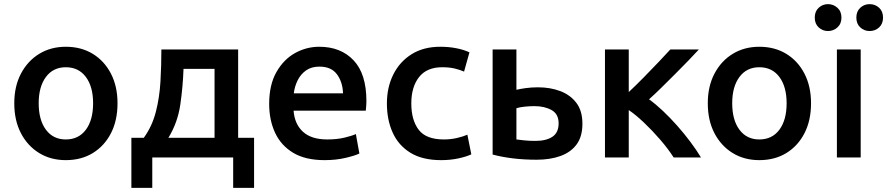

<svg xmlns="http://www.w3.org/2000/svg" viewBox="-20 -761 4288 928"><path d="M298 13Q225 13 169 -21.5Q113 -56 81 -117.5Q49 -179 49 -262Q49 -344 81.5 -405.5Q114 -467 170 -501Q226 -535 298 -535Q372 -535 428 -501Q484 -467 516 -405.5Q548 -344 548 -262Q548 -179 516.5 -117.5Q485 -56 429 -21.5Q373 13 298 13ZM298 -87Q360 -87 395 -134Q430 -181 430 -262Q430 -342 395 -389Q360 -436 298 -436Q237 -436 202 -389Q167 -342 167 -262Q167 -181 202 -134Q237 -87 298 -87Z M615 147V-95H675Q715 -150 733 -219.5Q751 -289 755.5 -366.5Q760 -444 760 -522H1131V-95H1208V147H1107V0H716V147ZM794 -95H1017V-428H867Q864 -342 851.5 -255.5Q839 -169 794 -95Z M1549 13Q1456 13 1397 -22.5Q1338 -58 1309.5 -119.5Q1281 -181 1281 -259Q1281 -351 1316 -412.5Q1351 -474 1406 -504.5Q1461 -535 1523 -535Q1627 -535 1689 -469.5Q1751 -404 1751 -272Q1751 -262 1750 -249Q1749 -236 1748 -226H1399Q1404 -161 1444.5 -124Q1485 -87 1562 -87Q1608 -87 1644 -95.5Q1680 -104 1700 -113L1717 -19Q1697 -9 1650.5 2Q1604 13 1549 13ZM1400 -310H1638Q1636 -365 1608.5 -402Q1581 -439 1524 -439Q1485 -439 1459 -420.5Q1433 -402 1418.5 -372.5Q1404 -343 1400 -310Z M2112 13Q2022 13 1964 -22.5Q1906 -58 1878 -120Q1850 -182 1850 -261Q1850 -339 1881 -401Q1912 -463 1969.5 -499Q2027 -535 2108 -535Q2149 -535 2185 -528Q2221 -521 2249 -508L2223 -415Q2202 -424 2177 -430Q2152 -436 2117 -436Q2043 -436 2005.5 -388.5Q1968 -341 1968 -261Q1968 -181 2003.5 -134Q2039 -87 2126 -87Q2158 -87 2188.5 -94Q2219 -101 2239 -110L2258 -15Q2235 -4 2196 4.5Q2157 13 2112 13Z M2574 11Q2513 11 2459.5 4.5Q2406 -2 2361 -14V-522H2476V-327Q2492 -331 2520 -335Q2548 -339 2580 -339Q2640 -339 2688.5 -320.5Q2737 -302 2766 -263.5Q2795 -225 2795 -163Q2795 -101 2767 -63Q2739 -25 2689 -7Q2639 11 2574 11ZM2568 -80Q2620 -80 2650 -100Q2680 -120 2680 -165Q2680 -210 2646 -229Q2612 -248 2563 -248Q2540 -248 2516 -245.5Q2492 -243 2476 -238V-87Q2489 -85 2514 -82.5Q2539 -80 2568 -80Z M2904 0V-522H3019V-316Q3052 -347 3090.5 -386Q3129 -425 3163.5 -461.5Q3198 -498 3220 -522H3358Q3337 -499 3307 -468Q3277 -437 3243 -403Q3209 -369 3176.5 -337Q3144 -305 3117 -281Q3149 -258 3184 -225Q3219 -192 3253.5 -153Q3288 -114 3317.5 -74.5Q3347 -35 3368 0H3236Q3209 -42 3171 -86Q3133 -130 3093 -168Q3053 -206 3019 -229V0Z M3650 13Q3577 13 3521 -21.5Q3465 -56 3433 -117.5Q3401 -179 3401 -262Q3401 -344 3433.5 -405.5Q3466 -467 3522 -501Q3578 -535 3650 -535Q3724 -535 3780 -501Q3836 -467 3868 -405.5Q3900 -344 3900 -262Q3900 -179 3868.5 -117.5Q3837 -56 3781 -21.5Q3725 13 3650 13ZM3650 -87Q3712 -87 3747 -134Q3782 -181 3782 -262Q3782 -342 3747 -389Q3712 -436 3650 -436Q3589 -436 3554 -389Q3519 -342 3519 -262Q3519 -181 3554 -134Q3589 -87 3650 -87Z M4025 0V-522H4140V0ZM4183 -611Q4157 -611 4138 -628.5Q4119 -646 4119 -676Q4119 -706 4138 -723.5Q4157 -741 4183 -741Q4210 -741 4229 -723.5Q4248 -706 4248 -676Q4248 -646 4229 -628.5Q4210 -611 4183 -611ZM3982 -611Q3956 -611 3937 -628.5Q3918 -646 3918 -676Q3918 -706 3937 -723.5Q3956 -741 3982 -741Q4008 -741 4027.5 -723.5Q4047 -706 4047 -676Q4047 -646 4027.5 -628.5Q4008 -611 3982 -611Z"/></svg>

Font: Ubuntu Sans SemiBold
Style: Regular
Weight: 600
Designer: Dalton Maag Ltd
Foundry: Dalton Maag Ltd
Version: Version 1.006; ttfautohint (v1.8.4.7-5d5b)